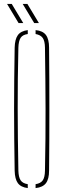

<svg xmlns="http://www.w3.org/2000/svg" viewBox="-20 -958 324 982"><path d="M122 4Q86.5 -0.5 71.2 -21.5Q56 -42.5 55 -85Q53.5 -169.5 52.8 -246.8Q52 -324 52 -399.5Q52 -475 52.8 -552.2Q53.5 -629.5 55 -714Q56 -757 71.2 -778.2Q86.5 -799.5 122 -804V-784Q96 -780.5 85.5 -764.5Q75 -748.5 74 -714Q72 -631.5 71.2 -555Q70.5 -478.5 70.5 -403Q70.5 -327.5 71.5 -249.2Q72.5 -171 74 -85Q75 -51.5 85.5 -35.8Q96 -20 122 -16ZM162 4V-16Q188 -20 198.8 -35.8Q209.5 -51.5 210 -85Q212 -171 212.5 -249.2Q213 -327.5 213 -403Q213 -478.5 212 -555Q211 -631.5 210 -714Q209.5 -748.5 198.5 -764Q187.5 -779.5 162 -784V-804Q199 -800.5 215 -779Q231 -757.5 231 -714Q232 -629.5 232.2 -552.2Q232.5 -475 232.5 -399.5Q232.5 -324 232.2 -246.8Q232 -169.5 231 -85Q231 -42.5 215 -21.2Q199 0 162 4ZM75 -840 16 -938H40L99 -840ZM155 -840 96 -938H120L179 -840Z"/></svg>

Font: Big Shoulders Stencil Display SC Thin
Style: Regular
Weight: 100
Designer: Patric King
Foundry: XO Type Co
Version: Version 2.001